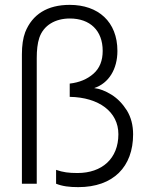

<svg xmlns="http://www.w3.org/2000/svg" viewBox="-20 -755 627 789"><path d="M301.5 14C446.5 14 527 -70.5 527 -203C527 -240.5 518.5 -273 501.5 -301C484 -328.5 463 -350.5 438 -366C413 -381.5 389.5 -390.5 367 -393C427.5 -413 462.5 -471.5 462.5 -545.5C462.5 -666 383.5 -735 266.5 -735C175 -735 113 -696.5 83.5 -622.5C74.5 -598.5 70 -568 70 -531.5V0H131V-516.5C131 -548.5 134 -577 141.5 -599.5C159 -651.5 207.5 -679 267 -679C350 -679 402 -629.5 402 -546C402 -505.5 389.5 -474.5 364 -452C338.5 -429.5 306 -416 266.5 -411.5V-357C386.5 -355 466.5 -295.5 466.5 -203.5C466.5 -103 399 -44 298.5 -44C262.5 -44 239 -47 210.5 -57V0C236.5 10.5 265.5 14 301.5 14Z"/></svg>

Font: Vela Sans Light
Style: Regular
Weight: 300
Designer: Principal design: Mikhail Sharanda - project Manrope.
Design modification: Ravid Balaliev
Foundry: Mikhail Sharanda
Version: Version 1.001